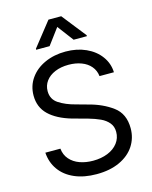

<svg xmlns="http://www.w3.org/2000/svg" viewBox="-135 -1007 877 1107"><g transform="rotate(-15 303.5 -453.5)"><path d="M307.6 -638.7Q261.7 -638.7 226.3 -623.8Q190.9 -608.9 171.6 -582.5Q152.3 -556.2 152.3 -522.5Q152.3 -473.6 192.1 -447.8Q231.9 -421.9 289.1 -407.2L359.4 -387.7Q441.4 -366.7 500.5 -323Q559.6 -279.3 559.6 -192.4Q559.6 -134.3 529.1 -87.6Q498.5 -41 440.7 -14.2Q382.8 12.7 302.7 12.7Q227.5 12.7 171.4 -11.7Q115.2 -36.1 83.5 -80.6Q51.8 -125 47.9 -183.6H137.7Q141.6 -145.5 164.6 -119.4Q187.5 -93.3 223.4 -80.3Q259.3 -67.4 302.7 -67.4Q351.6 -67.4 390.4 -83Q429.2 -98.6 451.4 -127.7Q473.6 -156.7 473.6 -194.3Q473.6 -226.6 455.3 -248.5Q437 -270.5 407.5 -284.2Q377.9 -297.9 334 -310.5L247.1 -334Q160.2 -359.4 113.8 -404.3Q67.4 -449.2 67.4 -518.6Q67.4 -576.7 99.4 -621.8Q131.3 -667 186.8 -691.9Q242.2 -716.8 310.5 -716.8Q377.9 -716.8 431.6 -692.4Q485.4 -668 516.6 -625.2Q547.9 -582.5 549.8 -529.3H463.9Q460 -563.5 439.2 -588.1Q418.5 -612.8 384.3 -625.7Q350.1 -638.7 307.6 -638.7ZM301.8 -866.2 230.5 -770.5H150.4V-776.4L263.7 -919.9H339.8L453.1 -776.4V-770.5H374Z"/></g></svg>

Font: Pretendard
Style: Regular
Weight: 400
Designer: Base glyphs from Inter by Rasmus Andersson; Hangeul glyphs from Noto Sans CJK(Source Han Sans) by Jang Soo-young and Kan
Foundry: Kil Hyung-jin
Version: Version 1.309